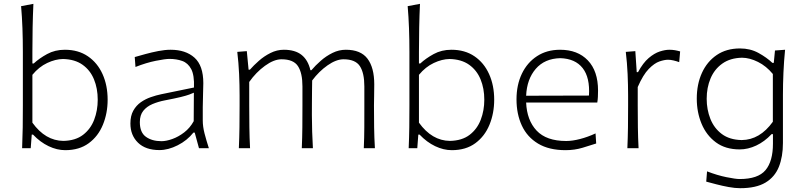

<svg xmlns="http://www.w3.org/2000/svg" viewBox="-20 -782 4247 1013"><path d="M324.2 10.3Q280.8 10.3 236.6 -10.7Q192.4 -31.7 154.3 -71.8H147.5L142.1 0H96.7Q99.1 -57.1 99.9 -110.1Q100.6 -163.1 100.6 -226.1V-507.8Q100.6 -573.2 98.4 -633.3Q96.2 -693.4 91.3 -749.5L156.2 -761.7Q153.3 -698.7 152.1 -636.5Q150.9 -574.2 150.9 -507.8V-447.3H158.2Q187 -474.1 228.5 -496.8Q270 -519.5 322.3 -519.5Q393.1 -519.5 443.6 -485.1Q494.1 -450.7 521 -391.1Q547.9 -331.5 547.9 -255.9Q547.9 -184.6 522.9 -123.8Q498 -63 448.2 -26.4Q398.4 10.3 324.2 10.3ZM314.5 -38.6Q378.4 -40 418.2 -70.6Q458 -101.1 476.8 -150.1Q495.6 -199.2 495.6 -255.9Q495.6 -315.4 475.8 -363.5Q456.1 -411.6 415.5 -440.4Q375 -469.2 312.5 -470.7Q272.5 -470.2 229 -449.7Q185.5 -429.2 150.9 -387.2V-134.8Q219.2 -39.6 314.5 -38.6Z M821.3 9.8Q748 9.8 708 -29.3Q668 -68.4 668 -130.4Q668 -170.9 683.3 -198.2Q698.7 -225.6 723.1 -242.7Q747.6 -259.8 775.9 -269.5Q804.2 -279.3 830.1 -284.7L1003.4 -320.3Q1005.9 -385.3 988.8 -417.5Q971.7 -449.7 941.4 -460.4Q911.1 -471.2 874 -471.2Q852.1 -471.2 802 -461.2Q752 -451.2 694.8 -428.7L690.9 -481Q714.4 -487.8 747.3 -496.8Q780.3 -505.9 815.4 -512.7Q850.6 -519.5 880.4 -519.5Q959.5 -519.5 1006.1 -477.8Q1052.7 -436 1052.7 -343.3Q1052.7 -320.8 1051.3 -286.1Q1049.8 -251.5 1049.8 -216.8V-146Q1049.8 -114.3 1059.1 -78.1Q1068.4 -42 1082 0H1029.8L1007.3 -82.5H1000.5Q967.8 -41 917.7 -15.6Q867.7 9.8 821.3 9.8ZM832 -37.1Q856.9 -37.1 889.2 -48.6Q921.4 -60.1 951.9 -83.5Q982.4 -106.9 1002 -142.6L1002.9 -293Q993.7 -288.6 978.3 -283Q962.9 -277.3 933.1 -270Q903.3 -262.7 849.6 -252.4Q814.5 -245.6 784.4 -232.9Q754.4 -220.2 736.1 -197.5Q717.8 -174.8 717.8 -137.7Q717.8 -83 750 -60.1Q782.2 -37.1 832 -37.1Z M1899.4 0Q1901.9 -57.1 1902.1 -109.9Q1902.3 -162.6 1902.3 -224.6V-326.2Q1902.3 -397 1878.7 -433.1Q1855 -469.2 1792.5 -469.2Q1753.9 -469.2 1708.3 -437.3Q1662.6 -405.3 1627 -357.4Q1626.5 -333 1626.2 -299.8Q1626 -266.6 1625.7 -233.2Q1625.5 -199.7 1625.5 -174.3Q1625.5 -128.4 1627 -86.7Q1628.4 -44.9 1630.9 0H1572.3Q1574.7 -57.1 1575.2 -109.9Q1575.7 -162.6 1575.7 -224.6V-326.2Q1575.7 -397 1552 -433.1Q1528.3 -469.2 1465.3 -469.2Q1425.3 -469.2 1377.9 -434.8Q1330.6 -400.4 1294.9 -349.6V-224.6Q1294.9 -162.6 1295.7 -109.9Q1296.4 -57.1 1299.3 0H1240.2Q1242.7 -57.1 1243.4 -110.1Q1244.1 -163.1 1244.1 -226.1V-277.3Q1244.1 -332.5 1241.5 -391.6Q1238.8 -450.7 1231.9 -508.3L1282.2 -512.2L1291.5 -414.6H1298.8Q1317.9 -436.5 1345.5 -460.9Q1373 -485.4 1407 -502.4Q1440.9 -519.5 1477.5 -519.5Q1537.1 -519.5 1571.3 -492.2Q1605.5 -464.8 1617.7 -411.6H1623Q1644 -436.5 1672.4 -461.4Q1700.7 -486.3 1734.4 -502.9Q1768.1 -519.5 1804.7 -519.5Q1883.3 -519.5 1918.9 -472.4Q1954.6 -425.3 1954.6 -336.9Q1954.6 -304.2 1953.9 -275.9Q1953.1 -247.6 1953.1 -226.1Q1953.1 -163.1 1953.9 -110.1Q1954.6 -57.1 1958 0Z M2363.8 10.3Q2320.3 10.3 2276.1 -10.7Q2231.9 -31.7 2193.8 -71.8H2187L2181.6 0H2136.2Q2138.7 -57.1 2139.4 -110.1Q2140.1 -163.1 2140.1 -226.1V-507.8Q2140.1 -573.2 2137.9 -633.3Q2135.7 -693.4 2130.9 -749.5L2195.8 -761.7Q2192.9 -698.7 2191.7 -636.5Q2190.4 -574.2 2190.4 -507.8V-447.3H2197.8Q2226.6 -474.1 2268.1 -496.8Q2309.6 -519.5 2361.8 -519.5Q2432.6 -519.5 2483.2 -485.1Q2533.7 -450.7 2560.5 -391.1Q2587.4 -331.5 2587.4 -255.9Q2587.4 -184.6 2562.5 -123.8Q2537.6 -63 2487.8 -26.4Q2438 10.3 2363.8 10.3ZM2354 -38.6Q2418 -40 2457.8 -70.6Q2497.6 -101.1 2516.4 -150.1Q2535.2 -199.2 2535.2 -255.9Q2535.2 -315.4 2515.4 -363.5Q2495.6 -411.6 2455.1 -440.4Q2414.6 -469.2 2352.1 -470.7Q2312 -470.2 2268.6 -449.7Q2225.1 -429.2 2190.4 -387.2V-134.8Q2258.8 -39.6 2354 -38.6Z M2963.9 10.3Q2876.5 10.3 2818.8 -24.4Q2761.2 -59.1 2733.2 -119.6Q2705.1 -180.2 2705.1 -257.8Q2705.1 -334 2733.4 -393.1Q2761.7 -452.1 2813.5 -485.8Q2865.2 -519.5 2935.1 -519.5Q3027.8 -519.5 3081.5 -463.4Q3135.3 -407.2 3135.3 -304.2Q3135.3 -286.1 3134.5 -271Q3133.8 -255.9 3131.3 -241.2H2755.9Q2759.8 -147.5 2811.3 -92.8Q2862.8 -38.1 2967.3 -38.1Q3000 -38.1 3040.5 -48.6Q3081.1 -59.1 3122.1 -78.1L3125.5 -24.9Q3095.7 -15.1 3053.5 -2.4Q3011.2 10.3 2963.9 10.3ZM3087.4 -277.8Q3093.3 -372.6 3054.2 -422.6Q3015.1 -472.7 2936 -475.1Q2853.5 -473.1 2806.6 -418.7Q2759.8 -364.3 2755.9 -276.9Z M3290 0Q3292.5 -57.1 3293.2 -110.1Q3293.9 -163.1 3293.9 -226.1V-277.3Q3293.9 -332.5 3291.3 -391.6Q3288.6 -450.7 3281.7 -508.3L3332 -512.2L3339.4 -401.4H3346.2Q3372.6 -450.2 3402.3 -475.6Q3432.1 -501 3460.7 -510.3Q3489.3 -519.5 3511.2 -519.5Q3526.9 -519.5 3541 -517.1Q3555.2 -514.6 3568.4 -510.7L3563.5 -454.1Q3548.8 -459.5 3533.2 -463.1Q3517.6 -466.8 3504.4 -466.8Q3485.8 -466.8 3459.2 -457.8Q3432.6 -448.7 3402.8 -418.2Q3373 -387.7 3344.7 -322.8V-224.6Q3344.7 -162.6 3345.5 -109.9Q3346.2 -57.1 3349.1 0Z M3885.3 210.9Q3857.9 210.9 3824.5 204.8Q3791 198.7 3759.5 190.4Q3728 182.1 3706.1 176.3L3710.4 122.1Q3764.6 143.1 3813 152.8Q3861.3 162.6 3882.3 162.6Q3979.5 162.6 4018.8 115.7Q4058.1 68.8 4058.1 -23.9V-74.2H4050.8Q4013.7 -34.7 3970 -14.2Q3926.3 6.3 3882.8 6.3Q3807.6 6.3 3757.3 -30.8Q3707 -67.9 3681.6 -128.9Q3656.2 -189.9 3656.2 -261.7Q3656.2 -337.4 3683.3 -397.2Q3710.4 -457 3761.5 -491.7Q3812.5 -526.4 3884.3 -526.4Q3938.5 -526.4 3981.7 -502.7Q4024.9 -479 4055.2 -450.2H4062.5L4068.8 -515.6L4122.1 -519.5Q4116.2 -460 4113.5 -399.2Q4110.8 -338.4 4110.8 -281.2V-27.3Q4110.8 44.4 4089.4 98.1Q4067.9 151.9 4018.6 181.4Q3969.2 210.9 3885.3 210.9ZM3893.1 -43Q3988.8 -43.9 4057.6 -139.6V-391.6Q4022.9 -433.6 3979.2 -455.3Q3935.5 -477.1 3895 -477.5Q3832.5 -476.1 3791 -446.5Q3749.5 -417 3729 -368.4Q3708.5 -319.8 3708.5 -260.7Q3708.5 -204.1 3728 -154.8Q3747.6 -105.5 3788.3 -75Q3829.1 -44.4 3893.1 -43Z"/></svg>

Font: Pinar DS1-Light
Style: Regular
Weight: 300
Designer: Amin Abedi
Version: Version 2.000